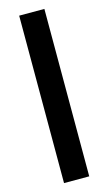

<svg xmlns="http://www.w3.org/2000/svg" viewBox="-126 -704 511 905"><g transform="rotate(-15 129.5 -251.5)"><path d="M68 157V-660H191V157Z"/></g></svg>

Font: Bricolage Grotesque 18pt
Style: Bold
Weight: 700
Designer: Mathieu Triay
Foundry: Atelier Triay
Version: Version 1.000;gftools[0.9.30]